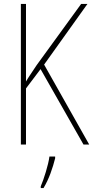

<svg xmlns="http://www.w3.org/2000/svg" viewBox="-20 -734 473 975"><path d="M433 0 204 -406 424 -714H392L166 -403C141 -365 122 -338 112 -320V-714H86V0H112V-285L186 -383L404 0ZM260 70V61H231C226 102 202 178 187 212V221H201C229 175 248 118 260 70Z"/></svg>

Font: Noto Sans Gujarati UI Condensed Thin
Style: Regular
Weight: 100
Width: 3
Designer: Jelle Bosma - Monotype Design Team, Universal Thirst
Foundry: Monotype Imaging Inc.
Version: Version 2.106